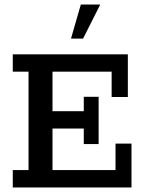

<svg xmlns="http://www.w3.org/2000/svg" viewBox="-20 -821 636 841"><path d="M36 0V-76H105V-507H36V-583H540V-396H469V-507H210V-334H347V-397H412V-190H347V-258H210V-76H486V-192H556V0ZM291 -652 334 -801H419L344 -652Z"/></svg>

Font: Rokkitt SemiBold Medium
Style: Regular
Weight: 500
Version: Version 3.103